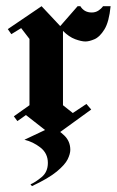

<svg xmlns="http://www.w3.org/2000/svg" viewBox="-20 -448 386 635"><path d="M85.8 167.5 80.8 161.7Q96.7 155 117.5 137.9Q138.3 120.8 138.3 90.8Q138.3 59.2 113.8 40Q89.2 20.8 60.8 14.2L150.8 -28.3Q172.5 -19.2 192.5 0Q212.5 19.2 212.5 47.5Q212.5 60.8 203.8 78.8Q195 96.7 167.9 119.2Q140.8 141.7 85.8 167.5ZM157.5 4.2 65.8 -67.5 37.5 -47.5 25.8 -63.3 77.5 -100V-319.2L50 -355L17.5 -335L5.8 -351.7L117.5 -427.5L179.2 -361.7L236.7 -427.5H245.8Q258.3 -406.7 283.3 -406.7Q295.8 -406.7 305.4 -412.9Q315 -419.2 320.8 -427.5H345.8Q340.8 -375.8 325.4 -350.8Q310 -325.8 292.5 -318.3Q275 -310.8 262.5 -310.8Q249.2 -310.8 228.8 -318.3Q208.3 -325.8 188.3 -345.8V-100L220.8 -74.2L265.8 -104.2L281.7 -85.8Z"/></svg>

Font: Manufacturing Consent
Style: Regular
Weight: 400
Version: Version 3.000; ttfautohint (v1.8.4.7-5d5b)